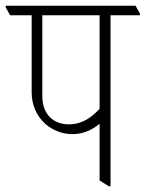

<svg xmlns="http://www.w3.org/2000/svg" viewBox="-44 -642 506 667"><path d="M207 -176C243 -176 274 -189 302 -212V-15L334 5H340V-589H442V-595L427 -622H-24V-616L-9 -589H66V-321C66 -277 83 -239 114 -211C139 -190 171 -176 207 -176ZM103 -307V-589H302V-264C268 -227 234 -210 195 -210C140 -210 103 -247 103 -307Z"/></svg>

Font: Noto Serif Devanagari Condensed ExtraLight
Style: Regular
Weight: 200
Width: 3
Designer: Universal Thirst, Indian Type Foundry and the Monotype Design Team
Foundry: Monotype Imaging Inc.
Version: Version 2.004